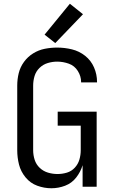

<svg xmlns="http://www.w3.org/2000/svg" viewBox="-20 -997 616 1025"><path d="M254 8Q292 8 327.5 -5.5Q363 -19 386.5 -49Q410 -79 421 -115V0H496V-401H288V-326H411V-195Q411 -170 404 -145.5Q397 -121 379.5 -102Q362 -83 337.5 -75.5Q313 -68 287 -68Q261 -68 236 -75.5Q211 -83 192 -101Q173 -119 165 -144Q157 -169 157 -195V-540Q157 -566 164.5 -591Q172 -616 191 -634.5Q210 -653 235 -660.5Q260 -668 285 -668Q317 -668 347.5 -657Q378 -646 395.5 -618Q413 -590 413 -559V-557H498V-560Q498 -600 482 -637Q466 -674 434.5 -699Q403 -724 364 -733.5Q325 -743 285 -743Q252 -743 219 -736.5Q186 -730 157 -712Q128 -694 108 -666.5Q88 -639 80 -606.5Q72 -574 72 -540V-195Q72 -156 81.5 -118.5Q91 -81 116.5 -50Q142 -19 179 -5.5Q216 8 254 8ZM275 -767 423 -921 353 -977 218 -812Z"/></svg>

Font: Iosevka Sparkle
Style: Regular
Weight: 400
Designer: Belleve Invis
Foundry: Belleve Invis
Version: Version 4.5.0; ttfautohint (v1.8.3)